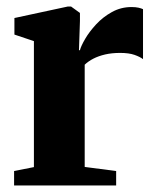

<svg xmlns="http://www.w3.org/2000/svg" viewBox="-20 -566 477 586"><path d="M23 0V-44L83.5 -56V-440.5L24 -460.5V-511L186.5 -546H197L224 -526.5V-502L221 -412.5L224 -413Q227.5 -426 240 -447.5Q252.5 -469 273.2 -491.5Q294 -514 321.5 -529.2Q349 -544.5 381.5 -544.5Q394 -544.5 402.8 -542.5Q411.5 -540.5 416.5 -538V-385.5Q407.5 -392.5 390.5 -398.5Q373.5 -404.5 346.5 -404.5Q321.5 -404.5 301 -399.8Q280.5 -395 265 -387Q249.5 -379 238.5 -368.5V-56.5L334.5 -44V0Z"/></svg>

Font: Merriweather 72pt ExtraBold
Style: Regular
Weight: 800
Version: Version 2.100